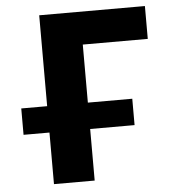

<svg xmlns="http://www.w3.org/2000/svg" viewBox="-52 -779 755 827"><g transform="rotate(-5 325.5 -365.0)"><path d="M36 -223V-337H148V-730H605V-588H324V-337H516V-223H324V0H148V-223Z"/></g></svg>

Font: Mplus 1p ExtraBold
Style: Regular
Weight: 800
Version: Version 1.061